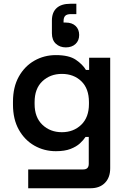

<svg xmlns="http://www.w3.org/2000/svg" viewBox="-20 -801 679 1021"><path d="M49 -245V-260Q49 -338 80 -393.5Q111 -449 163 -478.5Q215 -508 277 -508Q347 -508 383.5 -483Q420 -458 437 -429H454V-494H566V94Q566 143 538 171.5Q510 200 462 200H130V100H423Q452 100 452 70V-73H435Q424 -56 405 -38.5Q386 -21 355 -9Q324 3 277 3Q215 3 163 -26.5Q111 -56 80 -111.5Q49 -167 49 -245ZM309 -98Q371 -98 412 -137.5Q453 -177 453 -248V-258Q453 -330 412.5 -369Q372 -408 309 -408Q247 -408 205.5 -369Q164 -330 164 -258V-248Q164 -177 205.5 -137.5Q247 -98 309 -98ZM386 -781V-726H357Q336 -726 327 -717Q318 -708 318 -689V-681H330Q363 -681 382 -663Q401 -645 401 -615Q401 -585 381.5 -567Q362 -549 330 -549Q298 -549 277 -568.5Q256 -588 256 -624V-692Q256 -735 281 -758Q306 -781 354 -781Z"/></svg>

Font: Space Grotesk Light SemiBold
Style: Regular
Weight: 600
Version: Version 2.000